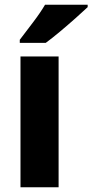

<svg xmlns="http://www.w3.org/2000/svg" viewBox="-20 -786 388 806"><path d="M226 0H66V-549H226ZM348 -756Q329 -738 297.5 -710Q266 -682 232 -653.5Q198 -625 172 -606H63V-619Q88 -652 118.5 -692Q149 -732 169 -766H348Z"/></svg>

Font: Noto Sans Devanagari UI SemiCondensed ExtraBold
Style: Regular
Weight: 800
Width: 4
Designer: Jelle Bosma - Monotype Design Team
Foundry: Monotype Imaging Inc.
Version: Version 2.004; ttfautohint (v1.8.4.7-5d5b)